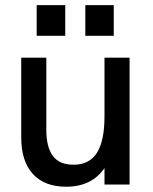

<svg xmlns="http://www.w3.org/2000/svg" viewBox="-20 -717 593 746"><path d="M237 8.5Q153 8.5 107.8 -41Q62.5 -90.5 62.5 -182.5V-493H160V-212.5Q160 -145 185.5 -111Q211 -77 265.5 -77Q327.5 -77 356.8 -123.5Q386 -170 386 -264.5V-493H483.5V0H386V-64Q336.5 8.5 237 8.5ZM122.5 -578V-697H233.5V-578ZM311.5 -578V-697H422V-578Z"/></svg>

Font: HK Grotesk Medium
Style: Regular
Weight: 500
Designer: Alfredo Marco Pradil
Foundry: Hanken Design Co.
Version: Version 3.001;FEAKit 1.0